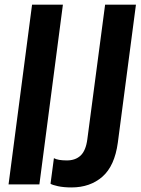

<svg xmlns="http://www.w3.org/2000/svg" viewBox="-20 -800 613 833"><path d="M358.9 -195.8 436 -779.8H569.8L491.2 -181.2Q477.5 -80.1 424.3 -33.4Q371.1 13.2 290 13.2Q256.3 13.2 231.4 7.8Q206.5 2.4 199.2 -2.9L213.9 -113.8Q231 -104 270 -104Q307.6 -104 330.1 -125.5Q352.5 -147 358.9 -195.8ZM252.9 -779.8 150.9 0H17.1L119.1 -779.8Z"/></svg>

Font: Cooper Hewitt
Style: Semibold Italic
Weight: 710
Designer: Village Type and Design LLC
Foundry: Cooper Hewitt Smithsonian Design Museum
Version: 1.000